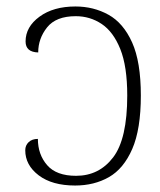

<svg xmlns="http://www.w3.org/2000/svg" viewBox="-20 -563 495 593"><path d="M212 10Q141 10 99.5 -21.5Q58 -53 58 -99Q58 -114 68.5 -124Q79 -134 97 -134Q97 -86 125.5 -53Q154 -20 215 -20Q286 -20 329.5 -77Q373 -134 373 -268Q373 -358 351.5 -411.5Q330 -465 294 -489Q258 -513 214 -513Q153 -513 125.5 -478.5Q98 -444 98 -401Q59 -402 59 -435Q59 -480 102 -511.5Q145 -543 213 -543Q269 -543 315 -517.5Q361 -492 388 -432Q415 -372 415 -268Q415 -164 388.5 -103Q362 -42 316.5 -16Q271 10 212 10Z"/></svg>

Font: Noto Serif ExtraLight
Style: Regular
Weight: 200
Designer: Monotype Design Team
Foundry: Monotype Imaging Inc.
Version: Version 2.015; ttfautohint (v1.8.4.7-5d5b)